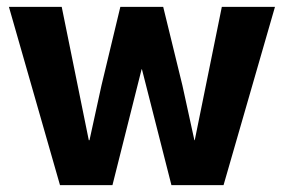

<svg xmlns="http://www.w3.org/2000/svg" viewBox="-20 -540 828 560"><path d="M6 -520H160L239 -131H241L276 -291L331 -520H456L512 -291L547 -131H548L627 -520H782L632 0H480L394 -338H393L308 0H155Z"/></svg>

Font: Murecho Thin SemiBold
Style: Regular
Weight: 600
Version: Version 1.010